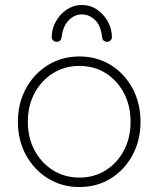

<svg xmlns="http://www.w3.org/2000/svg" viewBox="-20 -742 637 772"><path d="M545 -252Q545 -178 513 -118.5Q481 -59 425.5 -24.5Q370 10 299 10Q229 10 173 -24.5Q117 -59 84.5 -118.5Q52 -178 52 -252Q52 -327 84.5 -386.5Q117 -446 173 -480.5Q229 -515 299 -515Q370 -515 425.5 -480.5Q481 -446 513 -386.5Q545 -327 545 -252ZM505 -252Q505 -317 478.5 -367.5Q452 -418 405.5 -447.5Q359 -477 299 -477Q240 -477 193 -447.5Q146 -418 119 -367.5Q92 -317 92 -252Q92 -188 119 -137.5Q146 -87 193 -57.5Q240 -28 299 -28Q359 -28 405.5 -57.5Q452 -87 478.5 -137.5Q505 -188 505 -252ZM309 -722Q343 -722 370 -703.5Q397 -685 413.5 -655.5Q430 -626 430 -592Q430 -585 424.5 -579.5Q419 -574 411 -574Q401 -574 396 -579.5Q391 -585 390 -594Q386 -638 362.5 -661Q339 -684 309 -684Q279 -684 256 -660Q233 -636 228 -594Q227 -585 222 -579.5Q217 -574 207 -574Q199 -574 193.5 -579.5Q188 -585 188 -592Q188 -626 204.5 -655.5Q221 -685 248.5 -703.5Q276 -722 309 -722Z"/></svg>

Font: Quicksand Light Light
Style: Regular
Weight: 300
Version: Version 3.006